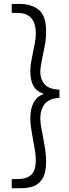

<svg xmlns="http://www.w3.org/2000/svg" viewBox="-20 -832 359 998"><path d="M41 146.5V98.6H72.3Q116.2 99.1 141.1 77.6Q166 56.2 166 0Q166 -21.5 162.8 -43Q159.7 -64.5 152.3 -102.5Q144.5 -147 141.1 -169.7Q137.7 -192.4 137.7 -216.8Q137.7 -267.6 155 -299.3Q172.4 -331.1 204.1 -341.8V-345.7Q137.7 -365.7 137.7 -460.9Q137.7 -485.4 141.1 -505.4Q144.5 -525.4 152.3 -564.5Q159.2 -595.7 162.6 -616.5Q166 -637.2 166 -658.2Q166 -710.9 142.6 -737.8Q119.1 -764.6 72.3 -764.6H41V-811.5H83Q144 -811.5 181.9 -780.5Q219.7 -749.5 219.7 -667Q219.7 -637.2 215.1 -608.2Q210.4 -579.1 202.1 -543Q197.8 -520.5 193.6 -497.8Q189.5 -475.1 189.5 -459Q190.4 -415 214.8 -391.1Q239.3 -367.2 289.1 -366.2V-323.2Q236.8 -320.8 213.6 -292.7Q190.4 -264.6 189.5 -219.7Q189.5 -201.2 192.6 -180.7Q195.8 -160.2 203.1 -123Q211.9 -75.7 215.8 -47.9Q219.7 -20 219.7 8.8Q219.7 67.9 199.7 98.1Q179.7 128.4 150.6 137.5Q121.6 146.5 83 146.5Z"/></svg>

Font: Reddit Sans Fudge Light
Style: Regular
Weight: 300
Designer: Stephen Hutchings
Foundry: Reddit
Version: Version 1.013